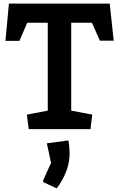

<svg xmlns="http://www.w3.org/2000/svg" viewBox="-20 -711 655 1057"><path d="M138 0 128 -80 243 -102V-586H130L87 -486H10L29 -691H584L606 -487H530L486 -586H372V-102L488 -80L478 0ZM219 292 217 283 261 186 238 78 357 62Q358 68 360.5 89Q363 110 363 136Q363 174 352 210Q341 246 324.5 276Q308 306 292 326Z"/></svg>

Font: Kreon
Style: Bold
Weight: 700
Designer: Julia Petretta
Foundry: Julia Petretta and Eli Heuer
Version: Version 2.002